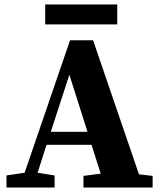

<svg xmlns="http://www.w3.org/2000/svg" viewBox="-20 -838 715 858"><path d="M290 -504 207 -249H371ZM9 0V-54L90 -66L293 -658H396L601 -59L662 -52V0H353V-52L430 -62L389 -191H188L148 -66L224 -54V0ZM182 -729V-818H504V-729Z"/></svg>

Font: Source Serif Pro
Style: Bold
Weight: 700
Designer: Frank Grießhammer
Foundry: Adobe Systems Incorporated
Version: Version 3.001;hotconv 1.0.111;makeotfexe 2.5.65597